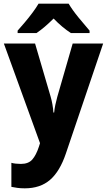

<svg xmlns="http://www.w3.org/2000/svg" viewBox="-20 -786 583 1046"><path d="M1 -549H171L256 -259Q268 -217 271 -173H275Q277 -194 281.5 -215Q286 -236 292 -258L376 -549H542L339 50Q306 148 252.5 194Q199 240 115 240Q92 240 74.5 237.5Q57 235 42 232V101Q52 104 66 105.5Q80 107 94 107Q135 107 156 83Q177 59 192 13L198 -6ZM354 -766Q374 -732 407.5 -691Q441 -650 468 -619V-606H366Q343 -621 319.5 -640.5Q296 -660 272 -685Q247 -660 224 -640.5Q201 -621 179 -606H76V-619Q93 -638 115 -664Q137 -690 157.5 -717.5Q178 -745 190 -766Z"/></svg>

Font: Noto Sans Devanagari UI SemiCondensed ExtraBold
Style: Regular
Weight: 800
Width: 4
Designer: Jelle Bosma - Monotype Design Team
Foundry: Monotype Imaging Inc.
Version: Version 2.004; ttfautohint (v1.8.4.7-5d5b)